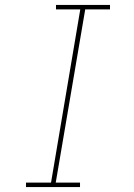

<svg xmlns="http://www.w3.org/2000/svg" viewBox="-20 -755 540 775"><path d="M85 0V-18H186L304 -717H206V-735H424V-717H324L205 -18H303V0Z"/></svg>

Font: iosevka_custom_sans_ss08 Thin
Style: Italic
Weight: 100
Italic angle: -10°
Designer: Belleve Invis
Foundry: Belleve Invis
Version: Version 10.3.0; ttfautohint (v1.8.3)